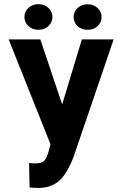

<svg xmlns="http://www.w3.org/2000/svg" viewBox="-20 -902 591 932"><path d="M281.7 -395 377.4 -710.9H531.7L336.9 -139.6Q303.7 -54.7 265.4 -22.9Q227.1 8.8 173.3 10.3H157.7L123.5 8.3L121.1 -110.8Q126 -108.9 152.8 -108.9Q180.2 -108.9 194.1 -121.1Q208 -133.3 218.3 -175.8L225.1 -201.7L22 -710.9H175.8ZM337.4 -819.3Q337.4 -845.7 357.2 -863.5Q377 -881.3 405.3 -881.3Q433.6 -881.3 453.4 -863.5Q473.1 -845.7 473.1 -819.3Q473.1 -793.9 454.3 -775.6Q435.5 -757.3 405.3 -757.3Q375 -757.3 356.2 -775.6Q337.4 -793.9 337.4 -819.3ZM98.6 -819.3Q98.6 -846.2 118.4 -864Q138.2 -881.8 166.5 -881.8Q194.8 -881.8 214.6 -864Q234.4 -846.2 234.4 -819.3Q234.4 -793 214.6 -775.1Q194.8 -757.3 166.5 -757.3Q138.2 -757.3 118.4 -775.1Q98.6 -793 98.6 -819.3Z"/></svg>

Font: MAUL Condensed Bold
Style: Condensed Bold
Weight: 700
Designer: MAUL
Version: Version 1.0; 2020; ttfautohint (v1.8.3)